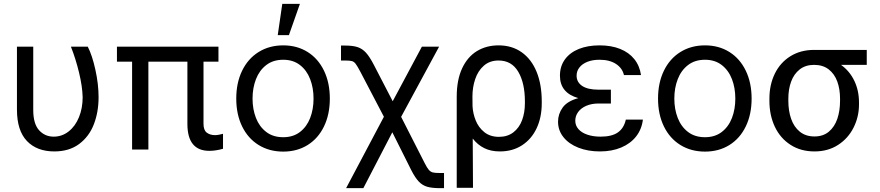

<svg xmlns="http://www.w3.org/2000/svg" viewBox="-20 -771 4538 990"><path d="M151.4 -530.3V-204.1Q151.4 -132.8 181.4 -99.6Q211.4 -66.4 256.8 -66.4Q299.8 -66.4 334 -93.3Q368.2 -120.1 387.2 -166.7Q406.2 -213.4 406.2 -269.5Q404.8 -325.2 387.7 -396.2Q370.6 -467.3 345.7 -530.3H432.6Q455.6 -485.4 471.9 -411.1Q488.3 -336.9 488.3 -269.5Q488.3 -193.4 463.9 -130.1Q439.5 -66.9 388.2 -28.6Q336.9 9.8 259.8 9.8Q170.4 9.8 118.9 -43.9Q67.4 -97.7 67.4 -206.1V-530.3Z M1106.4 -453.1H1029.3V-132.8Q1029.3 -99.6 1046.4 -86.9Q1063.5 -74.2 1088.9 -74.2Q1099.1 -74.2 1110.8 -76.7Q1122.6 -79.1 1129.9 -81.1V-3.9Q1092.3 6.8 1059.6 6.8Q946.3 6.8 946.3 -131.8V-453.1H745.1V0H661.1V-453.1H583V-530.3H1106.4Z M1198.2 -262.7Q1198.2 -344.2 1228.5 -406.5Q1258.8 -468.8 1313.7 -502.9Q1368.7 -537.1 1440.4 -537.1Q1511.7 -537.1 1566.2 -502.9Q1620.6 -468.8 1650.6 -406.5Q1680.7 -344.2 1680.7 -262.7Q1680.7 -181.2 1650.6 -119.1Q1620.6 -57.1 1566.2 -23.2Q1511.7 10.7 1440.4 10.7Q1368.7 10.7 1313.7 -23.2Q1258.8 -57.1 1228.5 -119.1Q1198.2 -181.2 1198.2 -262.7ZM1596.7 -262.7Q1596.7 -317.4 1579.3 -362.8Q1562 -408.2 1526.9 -435.5Q1491.7 -462.9 1440.4 -462.9Q1388.2 -462.9 1352.8 -435.5Q1317.4 -408.2 1299.8 -362.8Q1282.2 -317.4 1282.2 -262.7Q1282.2 -208 1299.8 -162.8Q1317.4 -117.7 1352.8 -90.6Q1388.2 -63.5 1440.4 -63.5Q1491.7 -63.5 1526.9 -90.6Q1562 -117.7 1579.3 -162.8Q1596.7 -208 1596.7 -262.7ZM1435.5 -751H1526.4L1469.7 -589.8H1412.1Z M1959.5 -168.9 1837.9 -401.4Q1821.8 -431.6 1813.7 -442.1Q1805.7 -452.6 1795.2 -455.8Q1784.7 -459 1758.8 -459H1738.3V-536.1H1758.8Q1799.3 -536.1 1823.7 -528.1Q1848.1 -520 1866.9 -499.5Q1885.7 -479 1907.2 -437.5L2004.9 -249L2155.3 -530.3H2244.1L2048.3 -168.5L2169.9 70.3Q2182.1 94.7 2191.2 105Q2200.2 115.2 2211.9 118.2Q2223.6 121.1 2249 121.1H2269.5V199.2H2249Q2207.5 199.2 2182.6 191.9Q2157.7 184.6 2139.2 165Q2120.6 145.5 2100.6 106.4L2002.9 -88.9L1853.5 199.2H1764.6Z M2550.8 -537.1Q2620.1 -537.1 2670.4 -501.2Q2720.7 -465.3 2747.1 -400.1Q2773.4 -335 2773.4 -248V-238.3Q2773.4 -166 2747.1 -109.9Q2720.7 -53.7 2671.9 -22Q2623 9.8 2557.6 9.8Q2511.2 9.8 2477.1 -7.1Q2442.9 -23.9 2417.5 -56.6L2418.9 197.3H2335V-272.5Q2335 -358.9 2362.8 -418.5Q2390.6 -478 2439.2 -507.6Q2487.8 -537.1 2550.8 -537.1ZM2416.5 -223.1Q2418.5 -186 2432.9 -149.9Q2447.3 -113.8 2477.3 -89.6Q2507.3 -65.4 2552.7 -65.4Q2596.7 -65.4 2627 -88.6Q2657.2 -111.8 2671.9 -151.1Q2686.5 -190.4 2686.5 -238.3V-248Q2686.5 -342.8 2652.3 -400.9Q2618.2 -459 2550.8 -459Q2504.9 -459 2474.6 -432.1Q2444.3 -405.3 2430.2 -363Q2416 -320.8 2416 -273.4Z M2961.9 -265.1Q2867.2 -292 2867.2 -380.9Q2867.2 -429.2 2892.8 -464.6Q2918.5 -500 2964.6 -518.6Q3010.7 -537.1 3071.3 -537.1Q3131.8 -537.1 3177.5 -518.8Q3223.1 -500.5 3250.7 -466.1Q3278.3 -431.6 3285.2 -383.8H3197.3Q3189 -419.9 3156 -441.4Q3123 -462.9 3071.3 -462.9Q3035.6 -462.9 3009 -452.4Q2982.4 -441.9 2967.8 -423.3Q2953.1 -404.8 2953.1 -380.9Q2953.1 -347.2 2981.9 -327.9Q3010.7 -308.6 3066.4 -308.6H3129.9V-237.3H3066.4Q3030.8 -237.3 3003.4 -225.6Q2976.1 -213.9 2961.2 -193.6Q2946.3 -173.3 2946.3 -148.4Q2946.3 -124 2962.4 -105.5Q2978.5 -86.9 3008.3 -76.7Q3038.1 -66.4 3077.1 -66.4Q3134.3 -66.4 3165.5 -87.9Q3196.8 -109.4 3207 -154.3H3294.9Q3289.1 -105 3260.3 -67.9Q3231.4 -30.8 3183.3 -10.5Q3135.3 9.8 3073.2 9.8Q3011.7 9.8 2962.4 -9.5Q2913.1 -28.8 2885.3 -63.7Q2857.4 -98.6 2857.4 -143.6Q2857.4 -183.1 2881.1 -216.3Q2904.8 -249.5 2961.9 -265.1Z M3373 -262.7Q3373 -344.2 3403.3 -406.5Q3433.6 -468.8 3488.5 -502.9Q3543.5 -537.1 3615.2 -537.1Q3686.5 -537.1 3741 -502.9Q3795.4 -468.8 3825.4 -406.5Q3855.5 -344.2 3855.5 -262.7Q3855.5 -181.2 3825.4 -119.1Q3795.4 -57.1 3741 -23.2Q3686.5 10.7 3615.2 10.7Q3543.5 10.7 3488.5 -23.2Q3433.6 -57.1 3403.3 -119.1Q3373 -181.2 3373 -262.7ZM3771.5 -262.7Q3771.5 -317.4 3754.2 -362.8Q3736.8 -408.2 3701.7 -435.5Q3666.5 -462.9 3615.2 -462.9Q3563 -462.9 3527.6 -435.5Q3492.2 -408.2 3474.6 -362.8Q3457 -317.4 3457 -262.7Q3457 -208 3474.6 -162.8Q3492.2 -117.7 3527.6 -90.6Q3563 -63.5 3615.2 -63.5Q3666.5 -63.5 3701.7 -90.6Q3736.8 -117.7 3754.2 -162.8Q3771.5 -208 3771.5 -262.7Z M4177.7 -513.7H4449.2V-436.5H4316.4Q4360.4 -405.3 4384.8 -355Q4409.2 -304.7 4409.2 -242.2V-232.4Q4409.2 -168.9 4381.3 -113.3Q4353.5 -57.6 4301.5 -23.9Q4249.5 9.8 4179.7 9.8Q4108.9 9.8 4056.2 -24.2Q4003.4 -58.1 3975.3 -117.4Q3947.3 -176.8 3947.3 -251V-262.7Q3947.3 -334 3975.1 -391.1Q4002.9 -448.2 4055.4 -481Q4107.9 -513.7 4177.7 -513.7ZM4179.7 -67.4Q4224.1 -67.4 4253.7 -92Q4283.2 -116.7 4297.4 -158.2Q4311.5 -199.7 4311.5 -251V-262.7Q4311.5 -311 4297.4 -350.3Q4283.2 -389.6 4253.2 -413.1Q4223.1 -436.5 4177.7 -436.5Q4133.3 -436.5 4103.5 -413.1Q4073.7 -389.6 4059.3 -350.3Q4044.9 -311 4044.9 -262.7V-251Q4044.9 -199.7 4059.3 -158.2Q4073.7 -116.7 4104 -92Q4134.3 -67.4 4179.7 -67.4Z"/></svg>

Font: Pretendard JP
Style: Regular
Weight: 400
Designer: Base glyphs from Inter by Rasmus Andersson; Hangeul glyphs from Noto Sans CJK(Source Han Sans) by Jang Soo-young and Kan
Foundry: Kil Hyung-jin
Version: Version 1.309